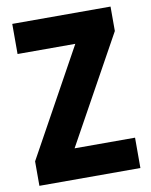

<svg xmlns="http://www.w3.org/2000/svg" viewBox="-81 -775 657 835"><g transform="rotate(-10 247.0 -357.0)"><path d="M471 0V-134H204L465 -606V-714H31V-581H286L25 -108V0Z"/></g></svg>

Font: Noto Sans Khmer Condensed ExtraBold
Style: Regular
Weight: 800
Width: 3
Designer: Danh Hong and the Monotype Design Team
Foundry: Monotype Imaging Inc.
Version: Version 2.004